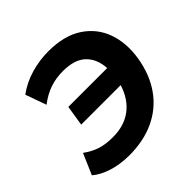

<svg xmlns="http://www.w3.org/2000/svg" viewBox="-183 -886 1066 1066"><g transform="rotate(-45 350.5 -352.5)"><path d="M243 11Q174 10 117.5 -8Q61 -26 23 -58L76 -181Q118 -151 158 -138Q198 -125 256 -125Q345 -125 404.5 -170Q464 -215 490 -299H180L199 -419H504Q500 -494 455 -537.5Q410 -581 318 -581Q264 -581 216.5 -565Q169 -549 122 -513L78 -636Q134 -677 202 -696.5Q270 -716 338 -716Q462 -716 540 -665Q618 -614 649 -528Q680 -442 663 -335Q645 -226 590 -148Q535 -70 447 -29Q359 12 243 11Z"/></g></svg>

Font: Mulish ExtraBold
Style: Italic
Weight: 800
Italic angle: -9°
Designer: Vernon Adams
Foundry: Vernon Adams
Version: Version 3.603; ttfautohint (v1.8.3)